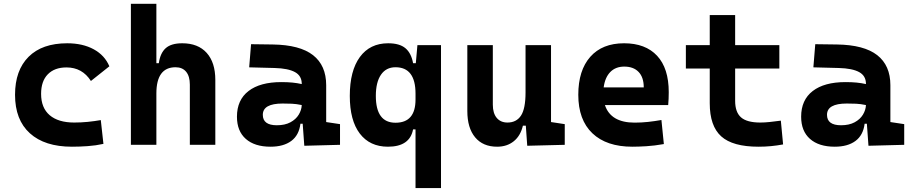

<svg xmlns="http://www.w3.org/2000/svg" viewBox="-20 -752 4728 997"><path d="M353.5 9.8Q212.4 9.8 135.3 -59.8Q58.1 -129.4 58.1 -259.8Q58.1 -386.7 128.4 -457Q198.7 -527.3 329.1 -527.3Q409.2 -527.3 466.6 -496.1Q523.9 -464.8 547.9 -407.7L452.1 -331.5Q407.2 -401.9 325.2 -401.9Q263.2 -401.9 228.3 -366.2Q193.4 -330.6 193.4 -264.6Q193.4 -191.9 238 -153.8Q282.7 -115.7 365.2 -115.7Q400.4 -115.7 435.3 -119.1Q470.2 -122.6 503.4 -128.4L517.1 -4.9Q477.5 3.9 435.5 6.8Q393.6 9.8 353.5 9.8Z M965.8 0V-312.5Q965.8 -356 946.5 -379.4Q927.2 -402.8 891.6 -402.8Q792 -402.8 792 -266.6V0H659.7V-732.4H792V-423.8H804.7Q812 -476.1 840.3 -501.7Q868.7 -527.3 926.3 -527.3Q1008.3 -527.3 1053.2 -477.5Q1098.1 -427.7 1098.1 -336.9V0Z M1560.1 4.9 1551.8 -109.4H1540Q1532.7 -49.8 1492.4 -20Q1452.1 9.8 1384.8 9.8Q1302.2 9.8 1256.3 -30.8Q1210.4 -71.3 1210.4 -146Q1210.4 -232.9 1270.5 -279.3Q1330.6 -325.7 1440.9 -325.7Q1473.1 -325.7 1498.3 -323.2Q1523.4 -320.8 1546.9 -315.4V-316.9Q1546.9 -358.4 1511.5 -377.7Q1476.1 -397 1406.2 -398.9L1273.9 -402.3L1283.7 -522.5L1396.5 -521Q1537.1 -519 1605.5 -465.6Q1673.8 -412.1 1673.8 -309.6V-118.2L1745.6 -107.4V0ZM1546.9 -206.5Q1518.6 -212.4 1495.6 -213.4Q1472.7 -214.4 1447.3 -214.4Q1344.7 -214.4 1344.7 -155.8Q1344.7 -101.6 1417.5 -101.6Q1459.5 -101.6 1488 -116.9Q1516.6 -132.3 1531.2 -156.5Q1545.9 -180.7 1546.9 -206.5Z M1994.6 9.8Q1900.4 9.8 1848.4 -58.3Q1796.4 -126.5 1796.4 -253.9Q1796.4 -384.3 1848.6 -455.8Q1900.9 -527.3 1995.6 -527.3Q2054.7 -527.3 2085.2 -501.7Q2115.7 -476.1 2125 -423.8H2139.2L2147.5 -517.6H2270V224.6H2137.7V-80.1H2125Q2107.9 9.8 1994.6 9.8ZM2137.7 -265.6Q2137.7 -402.8 2033.7 -402.8Q1984.9 -402.8 1958.3 -364Q1931.6 -325.2 1931.6 -253.9Q1931.6 -114.7 2033.7 -114.7Q2137.7 -114.7 2137.7 -235.4Z M2561.5 9.8Q2487.8 9.8 2447.3 -38.8Q2406.7 -87.4 2406.7 -175.8V-517.6H2539.1V-208.5Q2539.1 -164.1 2559.3 -139.9Q2579.6 -115.7 2615.2 -115.7Q2661.6 -115.7 2685.3 -151.6Q2709 -187.5 2709 -272V-517.6H2841.3V-118.2L2912.6 -107.4V0L2717.8 4.9L2710.4 -99.6H2695.3Q2683.1 -46.9 2647.9 -18.6Q2612.8 9.8 2561.5 9.8Z M3263.7 9.8Q3129.4 9.8 3056.2 -59.8Q2982.9 -129.4 2982.9 -259.8Q2982.9 -386.7 3045.2 -457Q3107.4 -527.3 3220.7 -527.3Q3331.5 -527.3 3392.1 -462.4Q3452.6 -397.5 3452.6 -273.4Q3452.6 -238.3 3449.7 -206.5H3121.1Q3151.4 -115.2 3275.4 -115.2Q3310.5 -115.2 3344.7 -118.9Q3378.9 -122.6 3414.6 -128.9L3427.2 -3.9Q3377.4 4.9 3336.4 7.3Q3295.4 9.8 3263.7 9.8ZM3114.7 -298.3H3322.8Q3322.8 -350.6 3296.1 -378.4Q3269.5 -406.2 3221.7 -406.2Q3176.8 -406.2 3149.2 -378.2Q3121.6 -350.1 3114.7 -298.3Z M3918.5 9.8Q3784.7 9.8 3725.1 -43.9Q3665.5 -97.7 3665.5 -215.8V-396H3541.5V-517.6H3665.5V-673.8H3797.4V-517.6H4026.9V-396H3797.4V-228.5Q3797.4 -169.4 3827.9 -142.6Q3858.4 -115.7 3928.2 -115.7Q3950.7 -115.7 3976.3 -118.4Q4002 -121.1 4034.7 -125.5L4046.4 -2Q4014.2 3.9 3983.6 6.8Q3953.1 9.8 3918.5 9.8Z M4489.7 4.9 4481.4 -109.4H4469.7Q4462.4 -49.8 4422.1 -20Q4381.8 9.8 4314.5 9.8Q4231.9 9.8 4186 -30.8Q4140.1 -71.3 4140.1 -146Q4140.1 -232.9 4200.2 -279.3Q4260.3 -325.7 4370.6 -325.7Q4402.8 -325.7 4428 -323.2Q4453.1 -320.8 4476.6 -315.4V-316.9Q4476.6 -358.4 4441.2 -377.7Q4405.8 -397 4335.9 -398.9L4203.6 -402.3L4213.4 -522.5L4326.2 -521Q4466.8 -519 4535.2 -465.6Q4603.5 -412.1 4603.5 -309.6V-118.2L4675.3 -107.4V0ZM4476.6 -206.5Q4448.2 -212.4 4425.3 -213.4Q4402.3 -214.4 4377 -214.4Q4274.4 -214.4 4274.4 -155.8Q4274.4 -101.6 4347.2 -101.6Q4389.2 -101.6 4417.7 -116.9Q4446.3 -132.3 4460.9 -156.5Q4475.6 -180.7 4476.6 -206.5Z"/></svg>

Font: Cascadia Mono
Style: Bold
Weight: 700
Monospace: yes
Designer: Aaron Bell
Foundry: Saja Typeworks
Version: Version 2404.023; ttfautohint (v1.8.4)